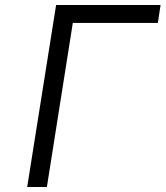

<svg xmlns="http://www.w3.org/2000/svg" viewBox="-20 -750 664 770"><path d="M89 0H168L272 -658H613L624 -730H205Z"/></svg>

Font: JetBrains Mono Light
Style: Italic
Weight: 336
Italic angle: -9°
Monospace: yes
Designer: Philipp Nurullin, Konstantin Bulenkov
Foundry: JetBrains
Version: Version 2.305